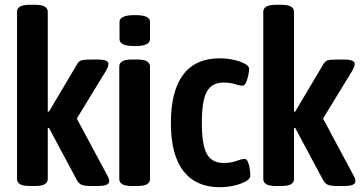

<svg xmlns="http://www.w3.org/2000/svg" viewBox="-20 -773 1506 800"><path d="M104 2Q76 2 63.5 -5.5Q51 -13 51 -27V-724Q51 -738 63.5 -745.5Q76 -753 104 -753H126Q154 -753 166.5 -745.5Q179 -738 179 -724V-308H184L298 -500Q307 -517 317.5 -521Q328 -525 362 -525H386Q432 -525 432 -507Q432 -497 421 -477L300 -279L427 -42Q435 -28 435 -19Q435 -8 423.5 -3Q412 2 384 2H361Q330 2 318 -4Q306 -10 298 -27L184 -240H179V-27Q179 -13 166.5 -5.5Q154 2 126 2Z M530 2Q502 2 489.5 -5.5Q477 -13 477 -27V-496Q477 -510 489.5 -517.5Q502 -525 530 -525H552Q580 -525 592.5 -517.5Q605 -510 605 -496V-27Q605 -13 592.5 -5.5Q580 2 552 2ZM542 -581Q508 -581 493 -588.5Q478 -596 478 -610V-682Q478 -695 493 -702.5Q508 -710 542 -710Q575 -710 590 -703Q605 -696 605 -682V-610Q605 -596 590 -588.5Q575 -581 542 -581Z M895 7Q797 7 744.5 -60Q692 -127 692 -261Q692 -393 743 -461.5Q794 -530 895 -530Q924 -530 952 -524Q980 -518 999 -508Q1018 -498 1018 -486Q1018 -476 1014.5 -459Q1011 -442 1005 -429Q999 -416 990 -416Q979 -416 959.5 -422.5Q940 -429 911 -429Q863 -429 842 -391.5Q821 -354 821 -262Q821 -169 842 -131.5Q863 -94 911 -94Q942 -94 965 -102.5Q988 -111 999 -111Q1008 -111 1013.5 -97.5Q1019 -84 1021 -67.5Q1023 -51 1023 -40Q1023 -28 1003.5 -17Q984 -6 954.5 0.5Q925 7 895 7Z M1130 2Q1102 2 1089.5 -5.5Q1077 -13 1077 -27V-724Q1077 -738 1089.5 -745.5Q1102 -753 1130 -753H1152Q1180 -753 1192.5 -745.5Q1205 -738 1205 -724V-308H1210L1324 -500Q1333 -517 1343.5 -521Q1354 -525 1388 -525H1412Q1458 -525 1458 -507Q1458 -497 1447 -477L1326 -279L1453 -42Q1461 -28 1461 -19Q1461 -8 1449.5 -3Q1438 2 1410 2H1387Q1356 2 1344 -4Q1332 -10 1324 -27L1210 -240H1205V-27Q1205 -13 1192.5 -5.5Q1180 2 1152 2Z"/></svg>

Font: Asap Condensed SemiBold
Style: Regular
Weight: 600
Width: 3
Designer: Pablo Cosgaya
Foundry: Omnibus-Type
Version: Version 3.001; ttfautohint (v1.8.4.7-5d5b)